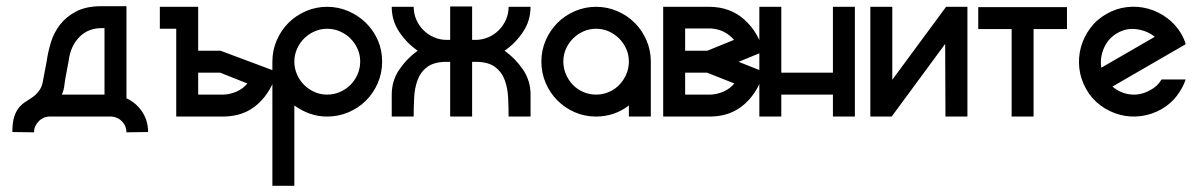

<svg xmlns="http://www.w3.org/2000/svg" viewBox="-20 -377 3881 621"><path d="M141 0Q120 0 105 15.5Q90 31 90 51L20 50Q20 18 26.5 -1Q33 -20 43.5 -31.5Q54 -43 66 -50Q78 -57 89 -65.5Q100 -74 108.5 -86.5Q117 -99 120 -121L131 -179Q135 -208 144.5 -239.5Q154 -271 174 -297Q194 -323 226.5 -340Q259 -357 308 -357H389V-59Q420 -45 439.5 -16Q459 13 459 50L389 51Q389 31 375.5 16.5Q362 2 342 0ZM318 -286H308Q265 -286 236.5 -257Q208 -228 202 -180L191 -121Q189 -104 187 -93Q185 -82 180 -71H318Z M497 -284V-355H621V-213H693L875 -145Q859 -82 815 -41.5Q771 -1 704 0H550V-284ZM692 -142H621V-71H704Q725 -72 745.5 -81Q766 -90 780 -107Z M1038 0Q1009 0 982 -9.5Q955 -19 932 -36V224H861V-178Q861 -214 875 -246.5Q889 -279 913 -303Q937 -327 969.5 -341Q1002 -355 1038 -355Q1074 -355 1106.5 -341Q1139 -327 1163.5 -303Q1188 -279 1202 -247Q1216 -215 1216 -178Q1216 -141 1202 -108.5Q1188 -76 1164 -52Q1140 -28 1107.5 -14Q1075 0 1038 0ZM1038 -71Q1060 -71 1079.5 -79.5Q1099 -88 1113.5 -102.5Q1128 -117 1136.5 -136.5Q1145 -156 1145 -178Q1145 -200 1136.5 -219Q1128 -238 1113.5 -252.5Q1099 -267 1079.5 -275.5Q1060 -284 1038 -284Q1017 -284 997.5 -275.5Q978 -267 963.5 -252.5Q949 -238 940.5 -218.5Q932 -199 932 -178Q932 -156 940.5 -136.5Q949 -117 963.5 -102.5Q978 -88 997 -79.5Q1016 -71 1038 -71Z M1436 -177H1425Q1384 -177 1362 -160.5Q1340 -144 1330.5 -118Q1321 -92 1319.5 -61Q1318 -30 1318 0H1247V-71Q1247 -116 1271.5 -152Q1296 -188 1331 -213Q1296 -237 1271.5 -273.5Q1247 -310 1247 -355H1318Q1318 -333 1326.5 -313.5Q1335 -294 1349.5 -279.5Q1364 -265 1383.5 -256.5Q1403 -248 1425 -248H1436V-356H1507V-248H1518Q1540 -248 1559.5 -256.5Q1579 -265 1593.5 -279.5Q1608 -294 1616.5 -313.5Q1625 -333 1625 -355H1696Q1696 -310 1671.5 -273.5Q1647 -237 1612 -213Q1647 -188 1671.5 -152Q1696 -116 1696 -71V0H1625Q1625 -30 1623.5 -61Q1622 -92 1612.5 -118Q1603 -144 1581 -160.5Q1559 -177 1518 -177H1507V0H1436Z M1908 -355Q1944 -355 1976.5 -341Q2009 -327 2033 -303Q2057 -279 2071 -246.5Q2085 -214 2085 -178V0H2014V-36Q1991 -18 1964 -9Q1937 0 1908 0Q1871 0 1839 -14Q1807 -28 1783 -52Q1759 -76 1745 -108.5Q1731 -141 1731 -178Q1731 -214 1745 -246.5Q1759 -279 1783 -303Q1807 -327 1839.5 -341Q1872 -355 1908 -355ZM1908 -284Q1886 -284 1867 -275.5Q1848 -267 1833.5 -252.5Q1819 -238 1810.5 -219Q1802 -200 1802 -178Q1802 -156 1810.5 -136.5Q1819 -117 1833 -102.5Q1847 -88 1866.5 -79.5Q1886 -71 1908 -71Q1930 -71 1949.5 -79.5Q1969 -88 1983 -102.5Q1997 -117 2005.5 -136.5Q2014 -156 2014 -178Q2014 -200 2005.5 -219Q1997 -238 1982.5 -252.5Q1968 -267 1949 -275.5Q1930 -284 1908 -284Z M2125 -355H2273Q2341 -355 2387 -314Q2433 -273 2449 -210L2369 -177L2450 -145Q2434 -82 2389.5 -41.5Q2345 -1 2279 0H2125ZM2267 -142H2196V-71H2279Q2300 -72 2320.5 -81Q2341 -90 2355 -107ZM2196 -213H2268L2354 -248Q2325 -282 2279 -285H2196Z M2436 -355H2507V-142H2674V-355H2745V0H2674V-71H2507V0H2436V-355Z M3038 0 3037 -235 2864 0H2795V-355H2866V-119L3040 -355H3109V0Z M3323 0H3252V-283H3144V-354H3431V-283H3323Z M3559 -332Q3590 -350 3625 -354Q3660 -358 3693 -349Q3726 -340 3754.5 -319Q3783 -298 3801 -267Q3811 -249 3815 -234L3578 -97Q3604 -75 3637 -71.5Q3670 -68 3701 -86Q3723 -97 3737 -120H3815Q3805 -91 3785.5 -66Q3766 -41 3737 -24Q3705 -6 3670 -1.5Q3635 3 3601.5 -6Q3568 -15 3539.5 -36Q3511 -57 3493 -89Q3475 -121 3471 -156Q3467 -191 3476 -224Q3485 -257 3506 -285.5Q3527 -314 3559 -332ZM3594 -270Q3564 -253 3550.5 -221.5Q3537 -190 3542 -158L3715 -258Q3690 -278 3656.5 -282.5Q3623 -287 3594 -270Z"/></svg>

Font: Googee
Style: Regular
Weight: 400
Designer: Peter Wiegel
Foundry: CATFonts Peter Wiegel
Version: 1.000